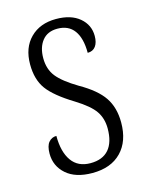

<svg xmlns="http://www.w3.org/2000/svg" viewBox="-90 -602 520 671"><g transform="rotate(-15 169.5 -266.5)"><path d="M34 -94Q34 -122 45 -135Q56 -148 73 -148Q73 -90 96 -57.5Q119 -25 164 -25Q208 -25 230.5 -51Q253 -77 253 -127Q253 -163 235 -189.5Q217 -216 167 -247Q100 -288 74.5 -323Q49 -358 49 -413Q49 -473 84 -508Q119 -543 177 -543Q231 -543 262 -517Q293 -491 293 -451Q293 -427 283 -413.5Q273 -400 254 -400Q254 -453 233.5 -481Q213 -509 173 -509Q137 -509 118 -485Q99 -461 99 -422Q99 -382 120.5 -355Q142 -328 194 -297Q254 -263 279 -226Q304 -189 304 -135Q304 -67 266.5 -28.5Q229 10 162 10Q101 10 67.5 -19.5Q34 -49 34 -94Z"/></g></svg>

Font: Noto Serif CondLight
Style: Regular
Weight: 300
Width: 3
Designer: Monotype Design Team
Foundry: Monotype Imaging Inc.
Version: Version 1.001